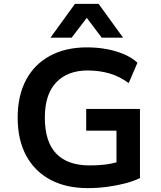

<svg xmlns="http://www.w3.org/2000/svg" viewBox="-20 -959 829 989"><path d="M432 10Q320 10 239 -33.5Q158 -77 114.5 -158Q71 -239 71 -353Q71 -466 114 -547Q157 -628 237.5 -671.5Q318 -715 428 -715Q481 -715 529.5 -706Q578 -697 619 -679.5Q660 -662 688 -636L643 -531Q595 -566 543 -581Q491 -596 431 -596Q329 -596 270 -535Q211 -474 211 -353Q211 -229 269.5 -168Q328 -107 441 -107Q494 -107 536.5 -113.5Q579 -120 615 -135L580 -74V-286H424V-398H701V-42Q669 -26 625 -14.5Q581 -3 531.5 3.5Q482 10 432 10ZM240 -765 366 -939H488L614 -765H504L427 -867L349 -765Z"/></svg>

Font: Nunito Sans 7pt
Style: Bold
Weight: 700
Designer: Vernon Adams
Foundry: Vernon Adams
Version: Version 3.101;gftools[0.9.27]